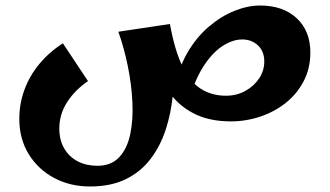

<svg xmlns="http://www.w3.org/2000/svg" viewBox="-20 -430 1195 696"><path d="M306 246Q235 246 177 215.5Q119 185 84.5 129.5Q50 74 50 1Q50 -54 68.5 -104.5Q87 -155 122.5 -198Q158 -241 208 -273L299 -136Q252 -104 223.5 -60Q195 -16 195 36Q195 78 213 108.5Q231 139 262 155Q293 171 333 171Q383 171 412 140Q441 109 452 57Q463 5 460 -59Q457 -123 443.5 -189.5Q430 -256 409 -315L596 -343Q606 -284 609.5 -217.5Q613 -151 606.5 -85Q600 -19 580.5 40.5Q561 100 525.5 146.5Q490 193 436 219.5Q382 246 306 246ZM817 10Q746 10 694.5 -13Q643 -36 607.5 -77.5Q572 -119 548.5 -175.5Q525 -232 508 -299L596 -343Q613 -249 640.5 -191.5Q668 -134 707.5 -108.5Q747 -83 799 -83Q838 -83 869.5 -100.5Q901 -118 919.5 -146Q938 -174 938 -207Q938 -244 915 -265.5Q892 -287 858 -287Q825 -287 789.5 -265Q754 -243 722.5 -197Q691 -151 668 -78L614 -106Q626 -181 658.5 -237.5Q691 -294 736 -332.5Q781 -371 829.5 -390.5Q878 -410 923 -410Q1006 -410 1055.5 -364Q1105 -318 1105 -240Q1105 -182 1081 -136Q1057 -90 1016.5 -57.5Q976 -25 924 -7.5Q872 10 817 10Z"/></svg>

Font: Marhey Medium
Style: Regular
Weight: 500
Designer: Nur Syamsi & Bustanul Arifin
Foundry: Namelatype
Version: Version 1.000